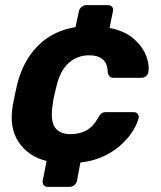

<svg xmlns="http://www.w3.org/2000/svg" viewBox="-20 -630 629 750"><path d="M167 100Q156 100 150.5 93Q145 86 147 75L162 -1Q90 -19 52.5 -75.5Q15 -132 30 -219Q33 -235 38 -259.5Q43 -284 47 -300Q70 -393 128.5 -451.5Q187 -510 275 -524L288 -585Q290 -596 298.5 -603Q307 -610 317 -610H402Q412 -610 418 -603Q424 -596 421 -585L408 -521Q468 -509 502.5 -478.5Q537 -448 550.5 -413Q564 -378 560 -351Q559 -340 551 -333Q543 -326 533 -326H424Q414 -326 408.5 -331Q403 -336 401 -347Q400 -382 381.5 -398Q363 -414 328 -414Q283 -414 249.5 -385Q216 -356 201 -295Q196 -276 192 -257.5Q188 -239 186 -224Q176 -162 193.5 -134Q211 -106 256 -106Q291 -106 318 -121Q345 -136 364 -171Q370 -182 376.5 -187Q383 -192 394 -192H502Q513 -192 518.5 -184.5Q524 -177 521 -167Q516 -147 500.5 -121Q485 -95 457.5 -68.5Q430 -42 390 -22Q350 -2 294 5L281 75Q279 86 270.5 93Q262 100 251 100Z"/></svg>

Font: Rubik Light SemiBold
Style: Italic
Weight: 600
Italic angle: -12°
Version: Version 2.104